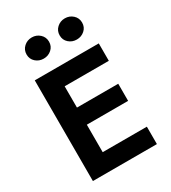

<svg xmlns="http://www.w3.org/2000/svg" viewBox="-221 -1044 1029 1156"><g transform="rotate(-30 293.0 -466.5)"><path d="M341 -859Q341 -891 364 -912Q387 -933 419 -933Q451 -933 474 -912Q497 -891 497 -859Q497 -827 474 -806.5Q451 -786 419 -786Q387 -786 364 -806.5Q341 -827 341 -859ZM111 -859Q111 -891 134 -912Q157 -933 189 -933Q221 -933 244 -912Q267 -891 267 -859Q267 -827 244 -806.5Q221 -786 189 -786Q157 -786 134 -806.5Q111 -827 111 -859ZM76 -700H521V-579H214V-431H501V-312H214V-121H521V0H76Z"/></g></svg>

Font: Jost* Semi
Style: Regular
Weight: 600
Version: Version 3.7